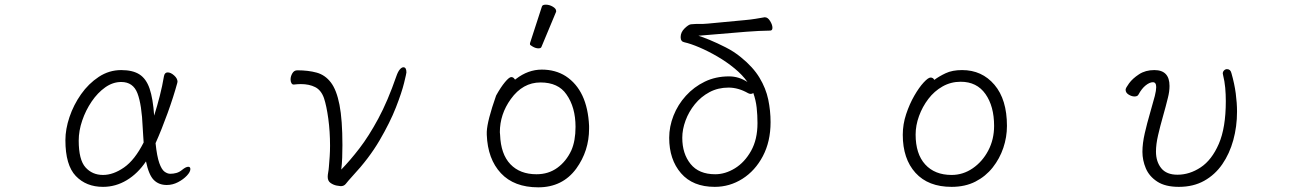

<svg xmlns="http://www.w3.org/2000/svg" viewBox="-20 -784 5608 822"><path d="M605 -93Q570 -41 522.5 -12.5Q475 16 421 16Q349 16 304.5 -30.5Q260 -77 260 -184Q260 -231 277.5 -283Q295 -335 327 -380.5Q359 -426 403 -455Q447 -484 499 -484Q548 -484 577 -465.5Q606 -447 620.5 -404.5Q635 -362 640 -289Q653 -330 664 -373Q675 -416 682 -458Q685 -474 698 -474Q711 -474 725.5 -461Q740 -448 740 -434Q740 -433 739.5 -432Q739 -431 739 -429Q723 -370 697.5 -299.5Q672 -229 646 -171Q652 -114 662 -86Q672 -58 684.5 -49Q697 -40 709 -40Q722 -40 735 -43.5Q748 -47 760 -57Q776 -70 786 -70Q795 -70 795 -60Q795 -48 780 -32Q765 -16 742 -4Q719 8 694 8Q660 8 638.5 -13.5Q617 -35 605 -93ZM595 -174Q594 -188 593 -204Q592 -220 591 -237Q587 -336 568.5 -384.5Q550 -433 499 -433Q463 -433 430.5 -410Q398 -387 372.5 -349.5Q347 -312 332 -268Q317 -224 317 -182Q317 -100 346 -67.5Q375 -35 421 -35Q465 -35 511 -67Q557 -99 595 -174Z M1237 -422Q1231 -422 1227.5 -428.5Q1224 -435 1224 -444Q1224 -457 1231.5 -470Q1239 -483 1253 -483Q1300 -483 1336 -473Q1372 -463 1396.5 -431Q1421 -399 1433.5 -335Q1446 -271 1446 -163Q1446 -135 1445 -108.5Q1444 -82 1441 -58Q1479 -97 1519 -149Q1559 -201 1599.5 -276Q1640 -351 1677 -458Q1684 -478 1692 -487Q1700 -496 1707 -496Q1720 -496 1720 -474Q1720 -470 1710 -429Q1700 -388 1675 -324Q1650 -260 1605 -183Q1560 -106 1489 -30Q1469 -8 1461 2.5Q1453 13 1439 13Q1435 13 1421.5 10.5Q1408 8 1395.5 -0.5Q1383 -9 1383 -27Q1383 -35 1385 -45.5Q1387 -56 1388 -69Q1390 -92 1391.5 -114.5Q1393 -137 1393 -160Q1393 -221 1385.5 -276Q1378 -331 1367 -364Q1355 -398 1329.5 -411Q1304 -424 1268 -424Q1261 -424 1253.5 -423.5Q1246 -423 1238 -422Z M2249 -599Q2300 -755 2300 -756Q2302 -764 2317 -764Q2332 -764 2346.5 -755.5Q2361 -747 2361 -737Q2361 -735 2361 -734L2298 -583Q2296 -577 2285 -577Q2274 -577 2261.5 -584Q2249 -591 2249 -594Q2249 -597 2249 -599ZM2182 -447 2185 -443 2189 -446Q2241 -486 2299.5 -486Q2358 -486 2402 -458Q2495 -397 2502 -245Q2502 -239 2502 -233Q2502 -138 2447 -62Q2388 18 2284.5 18Q2181 18 2124.5 -42.5Q2068 -103 2064 -207Q2064 -214 2064 -220Q2066 -267 2104 -375Q2124 -411 2142 -432.5Q2160 -454 2168.5 -454Q2177 -454 2182 -447ZM2277 -38Q2328 -38 2366 -65.5Q2404 -93 2426 -140Q2444 -181 2444 -241Q2444 -325 2405 -380Q2370 -431 2294 -431Q2218 -431 2167 -360Q2120 -295 2120 -218Q2120 -213 2121 -207Q2124 -124 2165 -81Q2206 -38 2277 -38Z M3255 -710Q3267 -710 3277 -694Q3287 -678 3287 -665Q3287 -653 3277 -653Q3258 -653 3228.5 -651.5Q3199 -650 3174 -648L2970 -631Q2987 -626 3018.5 -613Q3050 -600 3086.5 -581.5Q3123 -563 3152 -539Q3204 -497 3231.5 -451.5Q3259 -406 3269 -358Q3279 -310 3279 -261Q3279 -178 3246 -115.5Q3213 -53 3158.5 -18.5Q3104 16 3040 16Q2946 16 2895.5 -42.5Q2845 -101 2845 -194Q2845 -242 2863.5 -289Q2882 -336 2916.5 -374Q2951 -412 2997.5 -434.5Q3044 -457 3101 -457Q3143 -457 3180 -433Q3159 -463 3125 -491Q3091 -519 3051.5 -542Q3012 -565 2974.5 -581Q2937 -597 2910 -603Q2894 -606 2894 -625Q2894 -646 2911 -662.5Q2928 -679 2938 -680Q2959 -682 2974 -681.5Q2989 -681 3011 -683L3170 -698Q3193 -700 3214.5 -703.5Q3236 -707 3253 -710ZM3205 -386Q3201 -382 3194 -382Q3189 -382 3183 -385Q3141 -409 3099 -409Q3054 -409 3017.5 -389.5Q2981 -370 2955 -338Q2929 -306 2915 -268Q2901 -230 2901 -194Q2901 -126 2936.5 -82Q2972 -38 3042 -38Q3085 -38 3126.5 -63.5Q3168 -89 3195.5 -138Q3223 -187 3223 -257Q3223 -291 3219.5 -323Q3216 -355 3205 -386Z M3980 -442Q4000 -457 4028.5 -470.5Q4057 -484 4099 -484Q4184 -484 4237.5 -421Q4291 -358 4291 -245Q4291 -197 4275.5 -151Q4260 -105 4230 -67Q4200 -29 4156 -6.5Q4112 16 4054 16Q3954 16 3899.5 -44Q3845 -104 3845 -207Q3845 -252 3859.5 -295.5Q3874 -339 3894.5 -374.5Q3915 -410 3934.5 -431Q3954 -452 3964 -452Q3975 -452 3980 -442ZM4054 -35Q4103 -35 4144.5 -63.5Q4186 -92 4211 -139.5Q4236 -187 4236 -245Q4236 -329 4199 -381.5Q4162 -434 4093 -434Q4051 -434 4015.5 -414Q3980 -394 3954.5 -360.5Q3929 -327 3914.5 -287Q3900 -247 3900 -208Q3900 -125 3941 -80Q3982 -35 4054 -35Z M5027 16Q4969 16 4934.5 -6.5Q4900 -29 4885.5 -63.5Q4871 -98 4871 -134Q4871 -170 4881 -213.5Q4891 -257 4903.5 -299.5Q4916 -342 4924 -373Q4930 -397 4930 -411Q4930 -432 4916 -432Q4902 -432 4885 -418.5Q4868 -405 4854 -379Q4850 -371 4837 -371Q4825 -371 4812 -379Q4799 -387 4799 -400Q4799 -407 4814 -427.5Q4829 -448 4856.5 -466Q4884 -484 4922 -484Q4987 -484 4987 -416Q4987 -392 4980 -365Q4971 -328 4959 -286Q4947 -244 4938 -205Q4929 -166 4929 -135Q4929 -92 4951.5 -64Q4974 -36 5021 -36Q5073 -36 5120.5 -67.5Q5168 -99 5198 -168Q5228 -237 5228 -351Q5228 -380 5225.5 -408Q5223 -436 5216 -464Q5216 -466 5215.5 -467Q5215 -468 5215 -469Q5215 -477 5220.5 -482.5Q5226 -488 5233 -488Q5248 -488 5252 -471Q5265 -426 5270.5 -384.5Q5276 -343 5276 -306Q5276 -242 5260 -184Q5244 -126 5213 -81Q5182 -36 5135.5 -10Q5089 16 5027 16Z"/></svg>

Font: Moon Stars Kai T Light
Style: Regular
Weight: 300
Designer: GuiWonder
Version: Version 1.101